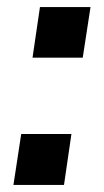

<svg xmlns="http://www.w3.org/2000/svg" viewBox="-20 -523 293 543"><path d="M72 -360 93 -503H236L214 -360ZM18 0 40 -144H182L161 0Z"/></svg>

Font: Nunitoga
Style: Bold Italic
Weight: 700
Italic angle: -9°
Designer: Vernon Adams
Foundry: Vernon Adams
Version: Version 1.0